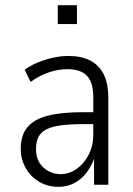

<svg xmlns="http://www.w3.org/2000/svg" viewBox="-20 -713 512 741"><path d="M206 8Q163 8 129.5 -12.5Q96 -33 78 -66.5Q60 -100 60 -138Q60 -190 85 -221Q110 -252 162.5 -266Q215 -280 299 -280H350V-234H304Q252 -234 216.5 -229.5Q181 -225 159.5 -214Q138 -203 128.5 -184.5Q119 -166 119 -138Q119 -93 147 -67Q175 -41 215 -41Q247 -41 275.5 -61Q304 -81 322 -115.5Q340 -150 340 -193V-338Q340 -394 316 -420Q292 -446 240 -446Q206 -446 170.5 -434.5Q135 -423 98 -397L75 -444Q99 -461 127.5 -472.5Q156 -484 186 -490.5Q216 -497 244 -497Q294 -497 328 -479.5Q362 -462 380 -426.5Q398 -391 398 -335V0H343V-109H346Q335 -75 315 -48Q295 -21 267 -6.5Q239 8 206 8ZM203 -620V-693H277V-620Z"/></svg>

Font: Nunito Sans 10pt Condensed Light
Style: Regular
Weight: 300
Width: 3
Designer: Vernon Adams
Foundry: Vernon Adams
Version: Version 3.101;gftools[0.9.27]